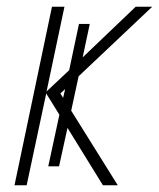

<svg xmlns="http://www.w3.org/2000/svg" viewBox="-20 -549 471 569"><path d="M23 0H59L117 -272L156 -209L123 -56H155L180 -170L285 0H329L191 -221L213 -323L431 -529H382L225 -379L246 -478H214L185 -341L118 -278L171 -529H134ZM159 -272 173 -285 167 -259Z"/></svg>

Font: Noto Sans SemiCondensed ExtraLight
Style: Italic
Weight: 200
Width: 4
Italic angle: -12°
Designer: Monotype Design Team
Foundry: Monotype Imaging Inc.
Version: Version 2.013